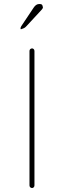

<svg xmlns="http://www.w3.org/2000/svg" viewBox="-20 -943 314 963"><path d="M127.9 -13.2V-687Q127.9 -692.9 131.6 -696.5Q135.3 -700.2 141.1 -700.2Q145.5 -700.2 149.2 -696.5Q152.8 -692.9 152.8 -687V-13.2Q152.8 -7.3 149.2 -3.7Q145.5 0 141.1 0Q135.3 0 131.6 -3.7Q127.9 -7.3 127.9 -13.2ZM89.8 -797.9Q85.4 -795.9 84.2 -796.4Q83 -796.9 83 -800.8Q83 -806.2 86.9 -812L148.9 -904.8Q160.6 -922.9 176.8 -922.9Q185.5 -922.9 189 -920.7Q192.4 -918.5 193.4 -913.6Q194.3 -908.7 194.8 -908.2Q197.8 -902.8 185.1 -890.1L113.8 -813Q110.4 -809.6 107.9 -807.1Q105.5 -804.7 103 -803.5Q100.6 -802.2 99.4 -801.5Q98.1 -800.8 95 -799.8Q91.8 -798.8 89.8 -797.9Z"/></svg>

Font: Quicksand
Style: Light
Weight: 300
Designer: Andrew Paglinawan
Foundry: Andrew Paglinawan
Version: 1.002